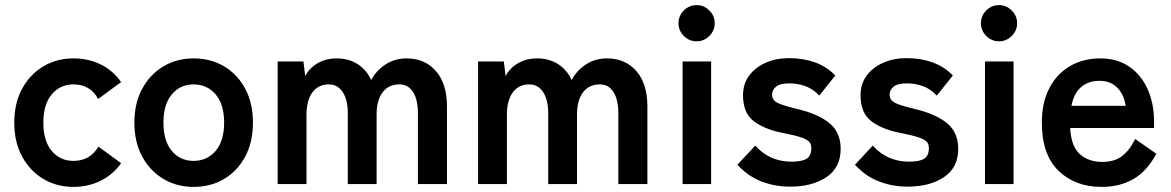

<svg xmlns="http://www.w3.org/2000/svg" viewBox="-20 -722 4591 753"><path d="M268 11Q202 11 149.5 -20.5Q97 -52 66.5 -108.5Q36 -165 36 -241Q36 -317 66.5 -373.5Q97 -430 149.5 -461.5Q202 -493 268 -493Q327 -493 375.5 -469Q424 -445 455 -400L365 -334Q334 -391 268 -391Q216 -391 183 -352Q150 -313 150 -241Q150 -169 183 -130Q216 -91 268 -91Q333 -91 366 -147L455 -82Q424 -38 375.5 -13.5Q327 11 268 11Z M739 11Q673 11 620.5 -20.5Q568 -52 537.5 -108.5Q507 -165 507 -241Q507 -317 537.5 -373.5Q568 -430 620.5 -461.5Q673 -493 739 -493Q807 -493 859.5 -461.5Q912 -430 942 -373.5Q972 -317 972 -241Q972 -165 942 -108.5Q912 -52 859.5 -20.5Q807 11 739 11ZM739 -91Q792 -91 825.5 -130Q859 -169 859 -241Q859 -313 825.5 -352Q792 -391 739 -391Q687 -391 654 -352Q621 -313 621 -241Q621 -169 654 -130Q687 -91 739 -91Z M1069 0V-481H1170L1177 -423Q1191 -453 1224 -473Q1257 -493 1300 -493Q1347 -493 1382 -471Q1417 -449 1436 -408Q1455 -445 1491.5 -469Q1528 -493 1575 -493Q1646 -493 1689.5 -443.5Q1733 -394 1733 -304V0H1619V-278Q1619 -331 1600 -361Q1581 -391 1547 -391Q1504 -391 1480.5 -360Q1457 -329 1457 -272V0H1344V-278Q1344 -331 1324 -361Q1304 -391 1270 -391Q1228 -391 1205 -359.5Q1182 -328 1182 -272V0Z M1855 0V-481H1956L1963 -423Q1977 -453 2010 -473Q2043 -493 2086 -493Q2133 -493 2168 -471Q2203 -449 2222 -408Q2241 -445 2277.5 -469Q2314 -493 2361 -493Q2432 -493 2475.5 -443.5Q2519 -394 2519 -304V0H2405V-278Q2405 -331 2386 -361Q2367 -391 2333 -391Q2290 -391 2266.5 -360Q2243 -329 2243 -272V0H2130V-278Q2130 -331 2110 -361Q2090 -391 2056 -391Q2014 -391 1991 -359.5Q1968 -328 1968 -272V0Z M2657 0V-481H2769V0ZM2712 -560Q2683 -560 2662 -581Q2641 -602 2641 -631Q2641 -660 2662 -681Q2683 -702 2712 -702Q2741 -702 2762 -681Q2783 -660 2783 -631Q2783 -602 2762 -581Q2741 -560 2712 -560Z M3078 10Q3019 10 2966 -10.5Q2913 -31 2872 -76L2942 -151Q2998 -88 3084 -88Q3125 -88 3143.5 -99.5Q3162 -111 3162 -142Q3162 -157 3153 -166.5Q3144 -176 3119.5 -184Q3095 -192 3048 -201Q2978 -215 2936 -247Q2894 -279 2894 -348Q2894 -393 2918 -425.5Q2942 -458 2983 -476Q3024 -494 3074 -494Q3130 -494 3176 -477.5Q3222 -461 3256 -426L3193 -347Q3169 -373 3139 -384Q3109 -395 3076 -395Q3039 -395 3023.5 -382Q3008 -369 3008 -351Q3008 -338 3015.5 -329Q3023 -320 3045 -312Q3067 -304 3109 -294Q3189 -275 3233 -239Q3277 -203 3277 -138Q3277 -65 3221.5 -27.5Q3166 10 3078 10Z M3539 10Q3480 10 3427 -10.5Q3374 -31 3333 -76L3403 -151Q3459 -88 3545 -88Q3586 -88 3604.5 -99.5Q3623 -111 3623 -142Q3623 -157 3614 -166.5Q3605 -176 3580.5 -184Q3556 -192 3509 -201Q3439 -215 3397 -247Q3355 -279 3355 -348Q3355 -393 3379 -425.5Q3403 -458 3444 -476Q3485 -494 3535 -494Q3591 -494 3637 -477.5Q3683 -461 3717 -426L3654 -347Q3630 -373 3600 -384Q3570 -395 3537 -395Q3500 -395 3484.5 -382Q3469 -369 3469 -351Q3469 -338 3476.5 -329Q3484 -320 3506 -312Q3528 -304 3570 -294Q3650 -275 3694 -239Q3738 -203 3738 -138Q3738 -65 3682.5 -27.5Q3627 10 3539 10Z M3843 0V-481H3955V0ZM3898 -560Q3869 -560 3848 -581Q3827 -602 3827 -631Q3827 -660 3848 -681Q3869 -702 3898 -702Q3927 -702 3948 -681Q3969 -660 3969 -631Q3969 -602 3948 -581Q3927 -560 3898 -560Z M4301 11Q4196 11 4131 -52.5Q4066 -116 4066 -241Q4066 -319 4095 -375.5Q4124 -432 4176 -462.5Q4228 -493 4295 -493Q4362 -493 4409 -460.5Q4456 -428 4481 -372Q4506 -316 4506 -246V-220H4177Q4181 -148 4215 -117.5Q4249 -87 4303 -87Q4350 -87 4380 -109.5Q4410 -132 4432 -177L4515 -119Q4478 -50 4424.5 -19.5Q4371 11 4301 11ZM4182 -307H4395Q4387 -354 4360.5 -379.5Q4334 -405 4293 -405Q4249 -405 4220.5 -381Q4192 -357 4182 -307Z"/></svg>

Font: Zen Kaku Gothic New
Style: Bold
Weight: 700
Designer: Yoshimichi Ohira
Foundry: Positype
Version: Version 1.002